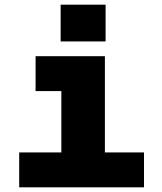

<svg xmlns="http://www.w3.org/2000/svg" viewBox="-20 -800 690 820"><path d="M242 0V-560H428V0ZM62 0V-149H595V0ZM132 -411V-560H335V-411ZM239 -623V-780H431V-623Z"/></svg>

Font: Azeret Mono ExtraBold
Style: Regular
Weight: 800
Designer: Martin Vácha
Foundry: Displaay
Version: Version 1.002